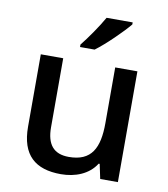

<svg xmlns="http://www.w3.org/2000/svg" viewBox="-86 -838 803 920"><g transform="rotate(10 315.5 -378.0)"><path d="M485 -756V-766H358C333 -721 287 -655 257 -618V-606H328C377 -642 455 -719 485 -756ZM548 -539H440V-268C440 -146 405 -78 295 -78C221 -78 187 -120 187 -203V-539H78V-187C78 -49 147 10 272 10C341 10 407 -15 442 -71H447L462 0H548Z"/></g></svg>

Font: Noto Sans Lisu Medium
Style: Regular
Weight: 500
Designer: Monotype Design Team. David Williams.
Foundry: Monotype Imaging Inc.
Version: Version 2.102